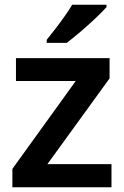

<svg xmlns="http://www.w3.org/2000/svg" viewBox="-20 -879 521 806"><path d="M448 -93H32V-170L298 -539H47V-635H440V-550L179 -190H448ZM427 -849Q411 -831 380.5 -802Q350 -773 317 -745Q284 -717 260 -699H176V-712Q191 -730 211 -756Q231 -782 250.5 -809.5Q270 -837 283 -859H427Z"/></svg>

Font: Noto Sans Telugu UI SemiBold
Style: Regular
Weight: 600
Designer: Jelle Bosma - Monotype Design Team
Foundry: Monotype Imaging Inc.
Version: Version 2.005; ttfautohint (v1.8.4.7-5d5b)